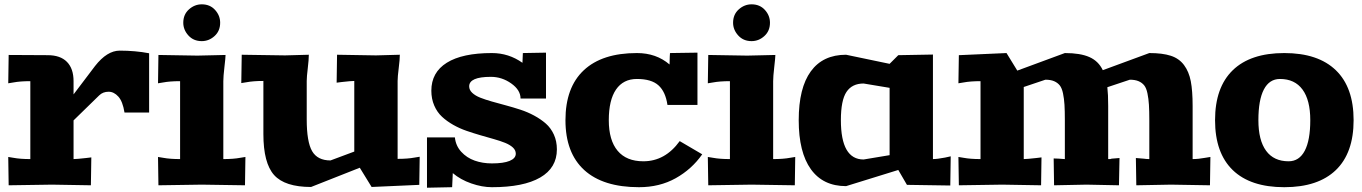

<svg xmlns="http://www.w3.org/2000/svg" viewBox="-20 -855 6293 887"><path d="M18.1 -129.9 42 -126Q73.2 -120.1 120.1 -120.1V-480Q73.2 -480 42 -474.1L18.1 -470.2L20 -601.1L200.2 -600.1Q258.8 -600.1 289.3 -569.1Q319.8 -538.1 319.8 -480V-418.9L418.9 -549.8Q474.6 -621.1 533.2 -621.1Q605 -621.1 668.9 -608.9V-335H555.2Q546.9 -386.7 526.6 -408.9Q506.3 -431.2 481.9 -431.2Q455.1 -431.2 438 -414.1L319.8 -298.8V-120.1Q335 -120.1 377.9 -125L401.9 -127.9L399.9 1L220.2 -2L20 1Z M710 -129.9 733.9 -126Q765.1 -120.1 812 -120.1V-480Q765.1 -480 733.9 -474.1L710 -470.2L711.9 -601.1L892.1 -598.1L1022 -601.1Q1022 -589.4 1016.8 -545.4Q1011.7 -501.5 1011.7 -480V-120.1Q1058.6 -120.1 1089.8 -126L1113.8 -129.9L1111.8 1L912.1 -2L711.9 1ZM826.7 -750Q826.7 -788.1 852.8 -811.5Q878.9 -835 912.1 -835Q950.2 -835 973.6 -809.1Q997.1 -783.2 997.1 -750Q997.1 -711.9 971.2 -688.5Q945.3 -665 912.1 -665Q874 -665 850.3 -691.2Q826.7 -717.3 826.7 -750Z M1094.7 -471.2 1096.7 -602.1 1296.9 -599.1 1406.7 -602.1Q1406.7 -580.6 1401.9 -540.3Q1397 -500 1397 -481V-303.2Q1397 -199.7 1421.9 -156.7Q1446.8 -113.8 1506.8 -113.8L1616.7 -154.8V-481Q1602.1 -481 1559.1 -476.1L1535.2 -473.1L1537.1 -602.1L1716.8 -599.1L1827.1 -602.1Q1827.1 -580.6 1822 -540.3Q1816.9 -500 1816.9 -481V-121.1Q1863.8 -121.1 1895 -127L1918.9 -130.9L1917 -1L1696.8 8.8L1642.1 -80.1L1417 8.8Q1295.9 8.8 1246.3 -46.4Q1196.8 -101.6 1196.8 -235.8V-481Q1150.4 -481 1119.1 -475.1Z M1952.6 12.2V-220.2H2081.5Q2085.4 -181.6 2110.8 -153.8Q2136.2 -126 2172.9 -113Q2209.5 -100.1 2252.4 -100.1Q2306.2 -100.1 2334.5 -111.8Q2362.8 -123.5 2362.8 -145Q2362.8 -161.1 2349.4 -173.6Q2335.9 -186 2313.5 -195.1Q2291 -204.1 2261.7 -212.4Q2232.4 -220.7 2200.2 -230Q2168 -239.3 2135.5 -250.5Q2103 -261.7 2073.7 -278.3Q2044.4 -294.9 2022 -315.7Q1999.5 -336.4 1986.1 -367.4Q1972.7 -398.4 1972.7 -436Q1972.7 -520.5 2044.2 -565.2Q2115.7 -609.9 2252.4 -609.9Q2330.1 -609.9 2393.6 -564.9L2395.5 -609.9L2502.4 -611.8V-399.9H2384.8Q2384.8 -439 2341.8 -469.5Q2298.8 -500 2247.6 -500Q2147.5 -500 2147.5 -456.1Q2147.5 -439.5 2161.4 -426.3Q2175.3 -413.1 2198.7 -403.8Q2222.2 -394.5 2252.4 -386Q2282.7 -377.4 2316.4 -368.4Q2350.1 -359.4 2383.8 -348.4Q2417.5 -337.4 2447.8 -321Q2478 -304.7 2501.5 -284.2Q2524.9 -263.7 2538.8 -233.2Q2552.7 -202.6 2552.7 -165Q2552.7 -79.6 2475.6 -34.9Q2398.4 9.8 2252.4 9.8Q2207 9.8 2157.2 -7.6Q2107.4 -24.9 2071.8 -55.2L2068.8 9.8Z M2922.4 -609.9Q3011.7 -609.9 3073.2 -557.1Q3073.2 -581.1 3074.2 -594.2L3075.2 -609.9L3202.1 -611.8V-370.1H3063.5Q3054.7 -431.2 3022 -460.7Q2989.3 -490.2 2922.4 -490.2Q2859.4 -490.2 2825.9 -441.4Q2792.5 -392.6 2792.5 -299.8Q2792.5 -207 2833.3 -158.4Q2874 -109.9 2952.1 -109.9Q3052.7 -109.9 3120.1 -203.1L3224.1 -142.1Q3175.8 -73.2 3101.6 -31.7Q3027.3 9.8 2932.1 9.8Q2766.1 9.8 2679.2 -69.3Q2592.3 -148.4 2592.3 -299.8Q2592.3 -451.2 2677 -530.5Q2761.7 -609.9 2922.4 -609.9Z M3250 -129.9 3273.9 -126Q3305.2 -120.1 3352.1 -120.1V-480Q3305.2 -480 3273.9 -474.1L3250 -470.2L3252 -601.1L3432.1 -598.1L3562 -601.1Q3562 -589.4 3556.9 -545.4Q3551.8 -501.5 3551.8 -480V-120.1Q3598.6 -120.1 3629.9 -126L3653.8 -129.9L3651.9 1L3452.1 -2L3252 1ZM3366.7 -750Q3366.7 -788.1 3392.8 -811.5Q3418.9 -835 3452.1 -835Q3490.2 -835 3513.7 -809.1Q3537.1 -783.2 3537.1 -750Q3537.1 -711.9 3511.2 -688.5Q3485.4 -665 3452.1 -665Q3414.1 -665 3390.4 -691.2Q3366.7 -717.3 3366.7 -750Z M3669.9 -299.8Q3669.9 -448.7 3725.8 -525.4Q3781.7 -602.1 3888.7 -602.1L4089.8 -560.1L4129.9 -600.1L4290 -603V-120.1Q4309.6 -120.1 4345.7 -127L4372.1 -132.8L4370.1 2L4169.9 -1L4129.9 -69.8L3888.7 4.9Q3782.2 4.9 3726.1 -73.2Q3669.9 -151.4 3669.9 -299.8ZM3864.7 -299.8Q3864.7 -118.2 3969.7 -118.2L4089.8 -138.2V-449.2L3969.7 -469.2Q3916.5 -469.2 3890.6 -430.4Q3864.7 -391.6 3864.7 -299.8Z M4407.7 -129.9 4431.6 -126Q4462.9 -120.1 4509.8 -120.1V-480Q4462.9 -480 4431.6 -474.1L4407.7 -470.2L4409.7 -600.1L4629.9 -609.9L4679.7 -528.8L4899.4 -609.9Q4971.2 -609.9 5012.9 -591.3Q5054.7 -572.8 5074.7 -530.8L5289.6 -609.9Q5350.6 -609.9 5388.9 -597.4Q5427.2 -585 5450 -554.4Q5472.7 -523.9 5481.2 -479.7Q5489.7 -435.5 5489.7 -365.2V-120.1Q5516.6 -120.1 5547.9 -126L5571.8 -129.9L5569.8 1L5389.6 -2L5229.5 1L5227.5 -125L5251.5 -123Q5260.3 -122.6 5266.1 -121.8Q5272 -121.1 5273.9 -120.8Q5275.9 -120.6 5279.5 -120.4Q5283.2 -120.1 5289.6 -120.1V-297.9Q5289.6 -343.3 5287.8 -371.1Q5286.1 -398.9 5281 -423.6Q5275.9 -448.2 5265.9 -460.7Q5255.9 -473.1 5239.7 -480Q5223.6 -486.8 5199.7 -486.8L5095.7 -452.1Q5099.6 -418.9 5099.6 -365.2V-120.1Q5104.5 -120.1 5106.7 -120.1Q5108.9 -120.1 5109.6 -120.1Q5110.4 -120.1 5111.1 -120.8Q5111.8 -121.6 5116 -122.1Q5120.1 -122.6 5127.4 -123L5151.9 -125L5149.4 1L4999.5 -2L4849.6 1L4847.7 -123L4871.6 -122.1Q4885.7 -121.6 4888.4 -120.8Q4891.1 -120.1 4899.4 -120.1V-297.9Q4899.4 -343.3 4897.7 -371.1Q4896 -398.9 4890.9 -423.6Q4885.7 -448.2 4875.7 -460.7Q4865.7 -473.1 4849.6 -480Q4833.5 -486.8 4809.6 -486.8L4709.5 -453.1V-120.1Q4724.6 -120.1 4767.6 -125L4791.5 -127.9L4789.6 1L4609.9 -2L4409.7 1Z M5675 -69.3Q5593.3 -148.4 5593.3 -299.8Q5593.3 -451.2 5675 -530.5Q5756.8 -609.9 5913.1 -609.9Q6069.3 -609.9 6151.4 -530.5Q6233.4 -451.2 6233.4 -299.8Q6233.4 -148.4 6151.4 -69.3Q6069.3 9.8 5913.1 9.8Q5756.8 9.8 5675 -69.3ZM5793.5 -299.8Q5793.5 -207 5829.1 -158.4Q5864.7 -109.9 5933.1 -109.9Q5981.9 -109.9 6007.6 -158.4Q6033.2 -207 6033.2 -299.8Q6033.2 -392.6 5997.3 -441.4Q5961.4 -490.2 5893.1 -490.2Q5844.2 -490.2 5818.8 -441.7Q5793.5 -393.1 5793.5 -299.8Z"/></svg>

Font: Zantroke
Style: Regular
Weight: 500
Foundry: gluk
Version: Version 0.36